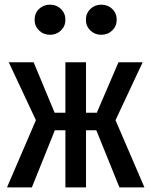

<svg xmlns="http://www.w3.org/2000/svg" viewBox="-20 -811 655 831"><path d="M352.3 0H263.1V-247.2H217.4L117.9 0H10.3L135.4 -290.8L17.9 -541.5H125.6L216.4 -323.1H263.1V-541.5H352.3V-323.1H399L492.8 -541.5H597.4L480 -290.8L605.1 0H496.9L396.9 -247.2H352.3ZM129.7 -725.6Q129.7 -753.8 149 -772.3Q168.2 -790.8 196.9 -790.8Q224.6 -790.8 243.8 -772.1Q263.1 -753.3 263.1 -725.6Q263.1 -697.9 243.8 -679.2Q224.6 -660.5 196.9 -660.5Q168.2 -660.5 149 -679.2Q129.7 -697.9 129.7 -725.6ZM351.8 -725.6Q351.8 -753.3 371 -772.1Q390.3 -790.8 417.9 -790.8Q446.7 -790.8 465.9 -772.3Q485.1 -753.8 485.1 -725.6Q485.1 -697.9 465.9 -679.2Q446.7 -660.5 417.9 -660.5Q390.3 -660.5 371 -679.2Q351.8 -697.9 351.8 -725.6Z"/></svg>

Font: Fira Code Fixed Medium
Style: Regular
Weight: 500
Monospace: yes
Designer: Carrois Corporate, Edenspiekermann AG, Nikita Prokopov
Foundry: Carrois Corporate, Edenspiekermann AG, Nikita Prokopov
Version: Version 5.002